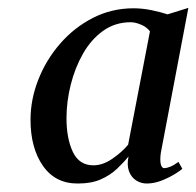

<svg xmlns="http://www.w3.org/2000/svg" viewBox="-20 -818 486 475"><path d="M378 -440.5Q375.5 -424 377.5 -413Q379.5 -402 387 -402Q392 -402 401 -405.5Q410 -409 421.5 -417.5L431 -400.5Q428.5 -397.5 414.8 -388.8Q401 -380 382.2 -372.2Q363.5 -364.5 345 -364Q329.5 -363.5 317 -371.5Q304.5 -379.5 299 -394.8Q293.5 -410 298 -431Q285.5 -415.5 269 -400Q252.5 -384.5 229.2 -374.2Q206 -364 173 -364Q117 -363.5 86.2 -407.8Q55.5 -452 55.5 -521.5Q55.5 -572 74.8 -621Q94 -670 128.8 -710Q163.5 -750 210 -773.8Q256.5 -797.5 310.5 -797.5Q332 -797.5 355 -792.8Q378 -788 394.5 -782.5L446 -798.5ZM351 -740.5Q342.5 -751.5 328.5 -757.2Q314.5 -763 303.5 -763Q265 -763 235.2 -741.8Q205.5 -720.5 185.5 -685.5Q165.5 -650.5 155 -608.5Q144.5 -566.5 144.5 -525.5Q144.5 -475.5 160.2 -442.2Q176 -409 211 -409Q234 -409 257.2 -424.8Q280.5 -440.5 297 -460Z"/></svg>

Font: Merriweather 72pt
Style: Italic
Weight: 400
Italic angle: -7.8°
Version: Version 2.101